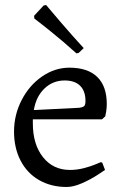

<svg xmlns="http://www.w3.org/2000/svg" viewBox="-20 -734 488 766"><path d="M259 -56Q287 -56 314 -63Q341 -70 359 -77.5Q377 -85 382 -87L388 -85L399 -56Q392 -51 366.5 -34.5Q341 -18 307 -3Q273 12 246 12Q184 12 136 -15.5Q88 -43 62 -93.5Q36 -144 36 -209Q36 -276 66.5 -335Q97 -394 148 -429Q199 -464 257 -464Q330 -464 368 -427Q406 -390 406 -319Q406 -303 403.5 -288.5Q401 -274 400 -270L387 -258H111V-242Q111 -158 151.5 -107Q192 -56 259 -56ZM321 -331Q321 -371 299.5 -392Q278 -413 238 -413Q191 -413 157.5 -381Q124 -349 115 -295L296 -304Q311 -306 316 -311Q321 -316 321 -331ZM164 -714Q177 -698 223 -644.5Q269 -591 314 -542L294 -523L285 -521Q232 -569 182 -609Q132 -649 117 -660L116 -671L154 -712Z"/></svg>

Font: Sahitya
Style: Regular
Weight: 400
Designer: Juan Pablo del Peral
Foundry: Juan Pablo del Peral (http://www.huertatipografica.com)
Version: Version 1.001;PS 001.000;hotconv 1.0.70;makeotf.lib2.5.58329